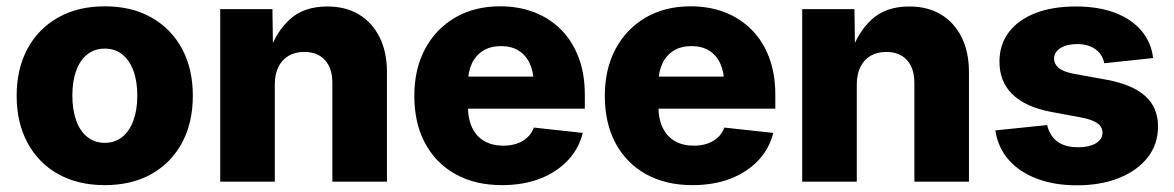

<svg xmlns="http://www.w3.org/2000/svg" viewBox="-20 -564 3643 596"><path d="M305.2 10.7Q221.7 10.7 160.2 -23.9Q98.6 -58.6 65.2 -121.1Q31.7 -183.6 31.7 -266.6Q31.7 -350.1 65.2 -412.4Q98.6 -474.6 160.2 -509.5Q221.7 -544.4 305.2 -544.4Q389.2 -544.4 450.4 -509.5Q511.7 -474.6 545.2 -412.4Q578.6 -350.1 578.6 -266.6Q578.6 -183.6 545.2 -121.1Q511.7 -58.6 450.4 -23.9Q389.2 10.7 305.2 10.7ZM305.2 -120.6Q336.9 -120.6 359.4 -138.7Q381.8 -156.7 394 -189.7Q406.2 -222.7 406.2 -267.1Q406.2 -312 394 -344.7Q381.8 -377.4 359.4 -395.3Q336.9 -413.1 305.2 -413.1Q273.9 -413.1 251.2 -395.3Q228.5 -377.4 216.6 -344.7Q204.6 -312 204.6 -267.1Q204.6 -222.7 216.6 -189.7Q228.5 -156.7 251.2 -138.7Q273.9 -120.6 305.2 -120.6Z M833 -301.3V0H663.6V-535.6H825.7L827.6 -397.9H814.5Q835.9 -463.9 879.6 -503.9Q923.3 -543.9 996.1 -543.9Q1052.7 -543.9 1094.2 -519Q1135.7 -494.1 1158.4 -448.2Q1181.2 -402.3 1181.2 -339.8V0H1011.7V-306.2Q1011.7 -352.1 988.8 -377.4Q965.8 -402.8 924.3 -402.8Q897 -402.8 876.5 -391.1Q856 -379.4 844.5 -356.7Q833 -334 833 -301.3Z M1538.1 10.7Q1455.1 10.7 1393.8 -23.4Q1332.5 -57.6 1299.3 -119.9Q1266.1 -182.1 1266.1 -266.6Q1266.1 -349.1 1299.3 -411.6Q1332.5 -474.1 1392.6 -509.3Q1452.6 -544.4 1532.7 -544.4Q1590.3 -544.4 1638.4 -525.9Q1686.5 -507.3 1721.7 -471.9Q1756.8 -436.5 1776.1 -385.7Q1795.4 -335 1795.4 -270V-226.6H1324.7V-326.2H1715.3L1636.7 -303.7Q1636.7 -339.8 1624.8 -366.2Q1612.8 -392.6 1590.3 -406.7Q1567.9 -420.9 1535.2 -420.9Q1502.4 -420.9 1479.5 -406.5Q1456.5 -392.1 1444.6 -366.5Q1432.6 -340.8 1432.6 -305.7V-233.4Q1432.6 -194.3 1446 -167Q1459.5 -139.6 1484.1 -125.7Q1508.8 -111.8 1542.5 -111.8Q1565.9 -111.8 1585 -118.4Q1604 -125 1617.4 -137.7Q1630.9 -150.4 1637.2 -168L1789.1 -151.4Q1776.9 -102.5 1742.7 -66.2Q1708.5 -29.8 1656.5 -9.5Q1604.5 10.7 1538.1 10.7Z M2129.4 10.7Q2046.4 10.7 1985.1 -23.4Q1923.8 -57.6 1890.6 -119.9Q1857.4 -182.1 1857.4 -266.6Q1857.4 -349.1 1890.6 -411.6Q1923.8 -474.1 1983.9 -509.3Q2043.9 -544.4 2124 -544.4Q2181.6 -544.4 2229.7 -525.9Q2277.8 -507.3 2313 -471.9Q2348.1 -436.5 2367.4 -385.7Q2386.7 -335 2386.7 -270V-226.6H1916V-326.2H2306.6L2228 -303.7Q2228 -339.8 2216.1 -366.2Q2204.1 -392.6 2181.6 -406.7Q2159.2 -420.9 2126.5 -420.9Q2093.8 -420.9 2070.8 -406.5Q2047.9 -392.1 2035.9 -366.5Q2023.9 -340.8 2023.9 -305.7V-233.4Q2023.9 -194.3 2037.4 -167Q2050.8 -139.6 2075.4 -125.7Q2100.1 -111.8 2133.8 -111.8Q2157.2 -111.8 2176.3 -118.4Q2195.3 -125 2208.7 -137.7Q2222.2 -150.4 2228.5 -168L2380.4 -151.4Q2368.2 -102.5 2334 -66.2Q2299.8 -29.8 2247.8 -9.5Q2195.8 10.7 2129.4 10.7Z M2639.6 -301.3V0H2470.2V-535.6H2632.3L2634.3 -397.9H2621.1Q2642.6 -463.9 2686.3 -503.9Q2730 -543.9 2802.7 -543.9Q2859.4 -543.9 2900.9 -519Q2942.4 -494.1 2965.1 -448.2Q2987.8 -402.3 2987.8 -339.8V0H2818.4V-306.2Q2818.4 -352.1 2795.4 -377.4Q2772.5 -402.8 2731 -402.8Q2703.6 -402.8 2683.1 -391.1Q2662.6 -379.4 2651.1 -356.7Q2639.6 -334 2639.6 -301.3Z M3323.2 11.2Q3252.9 11.2 3198.7 -9.3Q3144.5 -29.8 3111.1 -67.9Q3077.6 -106 3069.8 -159.2L3230.5 -175.8Q3238.3 -142.6 3262 -124.8Q3285.6 -106.9 3326.7 -106.9Q3361.8 -106.9 3382.1 -119.4Q3402.3 -131.8 3402.3 -152.3Q3402.3 -170.4 3386.2 -181.6Q3370.1 -192.9 3336.9 -199.2L3242.2 -216.8Q3163.1 -231.9 3122.8 -271.2Q3082.5 -310.5 3082.5 -372.6Q3082.5 -425.8 3111.6 -464.1Q3140.6 -502.4 3193.8 -523.2Q3247.1 -543.9 3319.8 -543.9Q3389.6 -543.9 3440.9 -524.4Q3492.2 -504.9 3522.7 -469.2Q3553.2 -433.6 3559.6 -383.8L3407.7 -367.7Q3402.8 -395 3380.4 -411.1Q3357.9 -427.2 3323.7 -427.2Q3292 -427.2 3272 -414.8Q3252 -402.3 3252 -381.8Q3252 -365.7 3265.6 -353.8Q3279.3 -341.8 3311 -335.4L3415.5 -316.4Q3496.1 -301.3 3535.4 -265.6Q3574.7 -230 3574.7 -170.9Q3574.7 -116.2 3542.5 -75.2Q3510.3 -34.2 3453.6 -11.5Q3397 11.2 3323.2 11.2Z"/></svg>

Font: Inter 20pt ExtraBold
Style: Regular
Weight: 800
Version: Version 4.001;git-66647c0bb